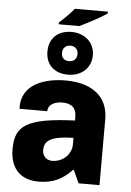

<svg xmlns="http://www.w3.org/2000/svg" viewBox="-63 -1005 726 1061"><g transform="rotate(5 300.0 -474.5)"><path d="M227 -866H342C384 -887 451 -921 492 -949V-959H309C286 -932 255 -900 227 -876ZM302 -593C377 -593 430 -641 430 -712C430 -781 376 -830 302 -830C226 -830 178 -784 178 -711C178 -637 227 -593 302 -593ZM302 -668C273 -668 259 -684 259 -711C259 -738 278 -754 302 -754C327 -754 345 -738 345 -711C345 -684 327 -668 302 -668ZM191 10C272 10 324 -17 377 -72H380L413 0H529V-365C529 -496 434 -560 293 -560C186 -560 45 -524 52 -382H206C206 -424 251 -437 285 -437C336 -437 363 -414 363 -366V-344C90 -333 33 -284 33 -157C33 -41 100 10 191 10ZM255 -111C230 -111 202 -129 202 -166C202 -218 236 -245 363 -248V-206C363 -170 328 -111 255 -111Z"/></g></svg>

Font: Kathrein 85 Heavy
Style: Regular
Weight: 900
Designer: Lazydogs Typefoundry, based on Open Sans by Ascender Corporation
Foundry: Lazydogs Typefoundry
Version: Version 1.003;PS 001.003;hotconv 1.0.88;makeotf.lib2.5.64775